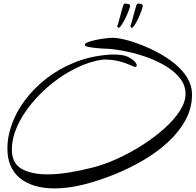

<svg xmlns="http://www.w3.org/2000/svg" viewBox="-20 -918 1087 1067"><path d="M284 129Q161 129 91 72Q21 15 21 -93Q21 -160 46.5 -229.5Q72 -299 120.5 -363.5Q169 -428 237 -481Q305 -534 389.5 -569Q474 -604 573 -613Q581 -614 590 -614.5Q599 -615 609 -615Q632 -615 652.5 -612.5Q673 -610 684 -605Q713 -592 726.5 -578Q740 -564 740 -555Q740 -546 730 -546Q727 -546 704 -556.5Q681 -567 644 -577Q607 -587 561 -587H551Q480 -577 407.5 -542Q335 -507 270.5 -455.5Q206 -404 155 -342Q104 -280 75 -214.5Q46 -149 46 -87Q46 -11 99.5 20Q153 51 244 51Q300 51 364.5 40.5Q429 30 495 13Q562 -4 634 -37Q706 -70 773 -113Q840 -156 894 -204.5Q948 -253 979.5 -302Q1011 -351 1011 -396Q1011 -442 983 -479.5Q955 -517 908 -546.5Q861 -576 804.5 -597Q748 -618 689.5 -630.5Q631 -643 580 -647Q574 -647 553.5 -648Q533 -649 509.5 -651.5Q486 -654 468.5 -658Q451 -662 451 -668Q451 -677 469.5 -684Q488 -691 514.5 -696.5Q541 -702 567 -705Q593 -708 608 -708Q631 -708 671.5 -698.5Q712 -689 761.5 -670Q811 -651 861 -624Q911 -597 953.5 -562Q996 -527 1021.5 -484.5Q1047 -442 1047 -392Q1047 -318 1011.5 -252Q976 -186 915 -129.5Q854 -73 776.5 -27.5Q699 18 614 52Q529 86 447 107Q360 129 284 129ZM641 -764Q638 -762 634 -767Q632 -769 632 -772Q632 -776 635 -782Q637 -787 641 -802.5Q645 -818 650 -836.5Q655 -855 659 -869Q663 -883 664 -886Q667 -895 671 -897Q672 -898 677 -898Q683 -898 692 -896Q701 -894 702 -890Q705 -887 700 -872Q695 -857 687 -838.5Q679 -820 670 -803.5Q661 -787 655 -779Q648 -767 641 -764ZM714 -764Q711 -762 707 -767Q705 -769 705 -772Q705 -776 708 -782Q710 -787 714 -802.5Q718 -818 723 -836.5Q728 -855 732 -869Q736 -883 737 -886Q740 -895 744 -897Q745 -898 750 -898Q756 -898 763.5 -896Q771 -894 772 -890Q775 -887 770.5 -872Q766 -857 758.5 -838.5Q751 -820 742.5 -803.5Q734 -787 728 -779Q721 -767 714 -764Z"/></svg>

Font: Comforter
Style: Regular
Weight: 400
Designer: Robert E. Leuschke
Foundry: Robert E. Leuschke
Version: Version 1.013; ttfautohint (v1.8.3)